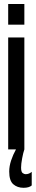

<svg xmlns="http://www.w3.org/2000/svg" viewBox="-20 -730 175 938"><path d="M20 0V-547H99V0ZM20 -609.5V-710.5H99V-609.5ZM95 187.5Q65 187.5 45 170.2Q25 153 25 108Q25 82.5 34.2 54.2Q43.5 26 58 0H99Q93.5 15.5 88.2 43.5Q83 71.5 83 88.5Q83 110 90.8 115.5Q98.5 121 105 121Q122 121 135 109.5V176Q122 187.5 95 187.5Z"/></svg>

Font: League Gothic Condensed
Style: Regular
Weight: 400
Width: 3
Designer: The League of Moveable Type
Version: Version 2.001